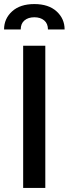

<svg xmlns="http://www.w3.org/2000/svg" viewBox="-35 -925 338 945"><path d="M79 -700H188V0H79ZM283 -780H201Q201 -809 182.5 -824.5Q164 -840 134 -840Q104 -840 85.5 -824.5Q67 -809 67 -780H-15Q-15 -833 24.5 -869Q64 -905 134 -905Q204 -905 243.5 -869Q283 -833 283 -780Z"/></svg>

Font: Cabin Medium
Style: Regular
Weight: 500
Designer: Pablo Impallari
Foundry: Pablo Impallari. http://www.impallari.com Igino Marini. http://www.ikern.com
Version: Version 2.200